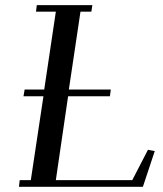

<svg xmlns="http://www.w3.org/2000/svg" viewBox="-20 -722 631 742"><path d="M53.2 0 56.2 -25.9H99.1L147.9 -350.1H70.8L75.2 -376H150.9L195.8 -676.8H119.1L122.1 -702.1H336.9L333 -676.8H291L246.1 -376H408.2L404.8 -350.1H243.2L195.8 -25.9H491.2L551.8 -143.1L578.1 -138.2L532.2 0Z"/></svg>

Font: Dehuti
Style: Bold-Italic
Weight: 700
Version: Version 1.2